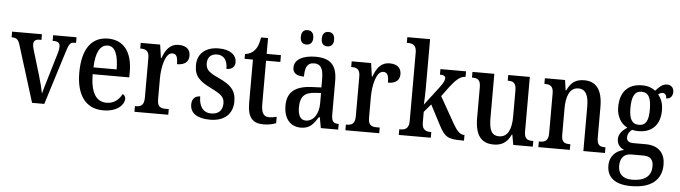

<svg xmlns="http://www.w3.org/2000/svg" viewBox="-55 -1004 5265 1487"><g transform="rotate(5 2577.0 -261.0)"><path d="M70 -440 207 0H302L432 -415C451 -477 461 -492 492 -492H506V-536H324V-492H334C365 -492 381 -479 381 -455C381 -436 378 -418 369 -390L314 -206C298 -155 284 -104 277 -78C271 -112 256 -172 241 -220L185 -406C180 -423 176 -438 176 -454C176 -478 190 -492 222 -492H237V-536H5V-492C41 -492 57 -482 70 -440Z M760 10C873 10 923 -50 923 -94C923 -112 912 -124 900 -129C879 -87 841 -51 782 -51C701 -51 657 -116 655 -262H940V-305C940 -463 869 -547 751 -547C624 -547 551 -452 551 -264C551 -90 625 10 760 10ZM837 -315H657C660 -429 693 -493 753 -493C813 -493 836 -422 837 -315Z M1003 0H1266V-44H1242C1206 -44 1177 -52 1177 -111V-274C1177 -361 1201 -476 1256 -476C1289 -476 1299 -451 1299 -396C1361 -396 1390 -424 1390 -469C1390 -515 1362 -546 1301 -546C1230 -546 1199 -497 1175 -432H1171L1156 -536H1005V-492H1008C1046 -492 1074 -483 1074 -424V-116C1074 -53 1045 -44 1006 -44H1003Z M1592 10C1702 10 1767 -49 1767 -148C1767 -235 1722 -275 1633 -316C1556 -352 1528 -372 1528 -423C1528 -468 1553 -498 1603 -498C1654 -498 1684 -461 1684 -393C1727 -393 1750 -415 1750 -452C1750 -502 1706 -546 1612 -546C1513 -546 1446 -495 1446 -401C1446 -314 1488 -278 1584 -231C1659 -194 1684 -173 1684 -125C1684 -72 1655 -39 1595 -39C1530 -39 1500 -90 1500 -163C1468 -163 1436 -146 1436 -96C1436 -27 1491 10 1592 10Z M2008 10C2051 10 2086 0 2104 -8V-57C2085 -53 2067 -49 2044 -49C2003 -49 1984 -78 1984 -147V-483H2095V-536H1984V-659H1930C1921 -607 1910 -580 1892 -559C1874 -537 1849 -524 1817 -520V-483H1882V-146C1882 -30 1924 10 2008 10Z M2447 -635C2472 -635 2495 -649 2495 -690C2495 -733 2472 -747 2447 -747C2420 -747 2399 -733 2399 -690C2399 -649 2420 -635 2447 -635ZM2284 -635C2309 -635 2333 -649 2333 -690C2333 -733 2309 -747 2284 -747C2258 -747 2236 -733 2236 -690C2236 -649 2258 -635 2284 -635ZM2296 10C2367 10 2393 -27 2430 -83H2437L2452 0H2587V-44H2584C2545 -44 2531 -60 2531 -116V-374C2531 -500 2475 -547 2364 -547C2269 -547 2200 -514 2200 -449C2200 -406 2229 -386 2287 -386C2287 -451 2300 -495 2357 -495C2417 -495 2429 -447 2429 -373V-314L2358 -311C2228 -306 2164 -257 2164 -151C2164 -41 2222 10 2296 10ZM2330 -48C2288 -48 2269 -85 2269 -145C2269 -223 2297 -263 2382 -268L2430 -271V-191C2430 -108 2390 -48 2330 -48Z M2643 0H2906V-44H2882C2846 -44 2817 -52 2817 -111V-274C2817 -361 2841 -476 2896 -476C2929 -476 2939 -451 2939 -396C3001 -396 3030 -424 3030 -469C3030 -515 3002 -546 2941 -546C2870 -546 2839 -497 2815 -432H2811L2796 -536H2645V-492H2648C2686 -492 2714 -483 2714 -424V-116C2714 -53 2685 -44 2646 -44H2643Z M3058 0H3307V-44H3301C3270 -44 3235 -52 3235 -111V-195L3288 -257L3369 -102C3416 -12 3442 0 3553 0H3565V-44H3561C3527 -44 3503 -74 3472 -128L3359 -328L3413 -401C3458 -460 3493 -493 3534 -493V-536H3335V-493C3363 -493 3378 -486 3378 -469C3378 -454 3371 -433 3338 -391L3231 -251C3232 -257 3235 -340 3235 -375V-760H3058V-716H3067C3098 -716 3133 -707 3133 -650V-114C3133 -53 3099 -44 3067 -44H3058Z M3796 10C3854 10 3898 -11 3930 -79H3934L3948 0H4100V-44H4095C4059 -44 4030 -51 4030 -111V-536H3862V-492H3865C3901 -492 3928 -484 3928 -421V-218C3928 -121 3900 -57 3833 -57C3771 -57 3754 -104 3754 -195V-536H3584V-492H3587C3626 -492 3651 -482 3651 -424V-186C3651 -49 3699 10 3796 10Z M4143 0H4388V-44H4383C4345 -44 4319 -52 4319 -111V-318C4319 -402 4341 -480 4413 -480C4473 -480 4493 -428 4493 -343V0H4661V-44H4656C4618 -44 4595 -53 4595 -116V-351C4595 -487 4544 -547 4453 -547C4390 -547 4350 -523 4320 -457H4315L4304 -536H4147V-492H4152C4189 -492 4217 -483 4217 -425V-115C4217 -53 4188 -44 4149 -44H4143Z M4884 238C5045 238 5121 166 5121 51C5121 -31 5077 -95 4969 -95H4875C4839 -95 4821 -107 4821 -136C4821 -164 4838 -185 4855 -197C4867 -193 4891 -191 4905 -191C5018 -191 5072 -264 5072 -366C5072 -426 5054 -461 5032 -488C5042 -496 5052 -502 5067 -502C5085 -502 5097 -484 5097 -462C5132 -462 5147 -488 5147 -517C5147 -546 5129 -570 5094 -570C5053 -570 5025 -534 5006 -514C4983 -533 4948 -547 4905 -547C4788 -547 4732 -477 4732 -362C4732 -292 4766 -234 4817 -210C4778 -185 4751 -156 4751 -115C4751 -71 4780 -48 4806 -36C4747 -24 4696 18 4696 95C4696 185 4758 238 4884 238ZM4903 -240C4848 -240 4827 -282 4827 -364C4827 -451 4848 -497 4902 -497C4958 -497 4978 -453 4978 -365C4978 -281 4959 -240 4903 -240ZM4886 188C4811 188 4779 147 4779 89C4779 14 4824 -6 4866 -6H4957C5009 -6 5037 14 5037 71C5037 137 4999 188 4886 188Z"/></g></svg>

Font: Noto Serif Georgian Condensed Medium
Style: Regular
Weight: 500
Width: 3
Designer: Monotype Design Team, Akaki Razmadze
Foundry: Google LLC
Version: Version 2.003